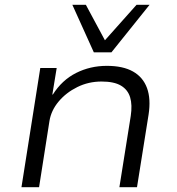

<svg xmlns="http://www.w3.org/2000/svg" viewBox="-20 -776 733 796"><path d="M69 0 147 -494H215L197 -384H199Q237 -444 295.5 -473.5Q354 -503 423 -503Q490 -503 531.5 -479.5Q573 -456 589.5 -411Q606 -366 596 -301L548 0H475L522 -295Q529 -341 519.5 -372.5Q510 -404 481.5 -421Q453 -438 401 -438Q347 -438 300.5 -415Q254 -392 223 -355Q192 -318 185 -274L142 0ZM369 -559 280 -756H336L415 -609L546 -756H600L442 -559Z"/></svg>

Font: Nunito Sans 7pt SemiExpanded Light
Style: Italic
Weight: 300
Width: 6
Italic angle: -9°
Designer: Vernon Adams
Foundry: Vernon Adams
Version: Version 3.101;gftools[0.9.27]